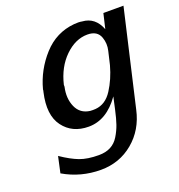

<svg xmlns="http://www.w3.org/2000/svg" viewBox="-122 -584 813 871"><g transform="rotate(-20 284.5 -148.5)"><path d="M94 -237Q95 -239 95.5 -243Q96 -247 96 -249Q119 -336 180 -403.5Q241 -471 330 -479Q352 -481 368 -478Q430 -474 455 -409L472 -481H569L462 -18Q442 73 375.5 128.5Q309 184 219 184Q122 184 40 136L57 58Q104 90 141 104Q178 118 233 118Q266 118 290 105.5Q314 93 329.5 67.5Q345 42 354 16Q363 -10 372 -51L385 -110Q321 -19 234 -19Q155 -19 112.5 -76Q70 -133 94 -237ZM192 -236V-227Q180 -174 198.5 -132Q217 -90 264 -84Q277 -83 290 -84Q339 -88 370.5 -137Q402 -186 419 -248L434 -312Q442 -345 431 -376Q418 -414 370 -414Q312 -414 261.5 -365Q211 -316 192 -236Z"/></g></svg>

Font: Coval
Style: Italic
Weight: 400
Foundry: Context Ltd
Version: Version 001.000